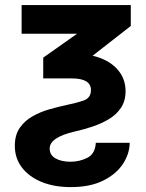

<svg xmlns="http://www.w3.org/2000/svg" viewBox="-20 -536 589 772"><path d="M66.9 -515.6H505.9V-431.6L352.5 -312Q415.5 -296.9 450.2 -259.3Q484.9 -221.7 484.9 -169.4Q484.9 -129.9 466.1 -102.1Q447.3 -74.2 416.5 -56.2Q385.7 -38.1 350.1 -26.4Q314.5 -14.6 281.2 -7.3Q179.7 16.1 179.7 61Q179.7 87.4 203.1 100.8Q226.6 114.3 263.7 114.3Q299.8 114.3 331.3 98.4Q362.8 82.5 365.2 38.1H501.5Q501 82.5 474.1 123.3Q447.3 164.1 394.8 190.2Q342.3 216.3 264.6 216.3Q197.8 216.3 147.2 195.6Q96.7 174.8 68.1 137.5Q39.6 100.1 39.6 50.3Q39.6 6.3 59.8 -22.5Q80.1 -51.3 111.6 -68.8Q143.1 -86.4 178.2 -96.4Q213.4 -106.4 243.2 -112.8Q286.1 -121.6 315.9 -131.8Q345.7 -142.1 345.7 -173.8Q345.7 -220.7 269 -220.7H153.8V-304.2L290 -400.4H66.9Z"/></svg>

Font: Inter Display
Style: Bold
Weight: 700
Designer: Rasmus Andersson
Foundry: rsms
Version: Version 4.001;git-9221beed3